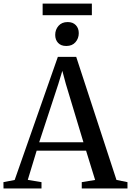

<svg xmlns="http://www.w3.org/2000/svg" viewBox="-36 -1072 746 1092"><path d="M47.5 -48.5 293 -748.5H397.5L626.5 -48.5L689 -36V0H429V-36L505 -48.5L453.5 -215H172.5L122 -49L200 -36V0H-16L-16.5 -36ZM438.5 -263 338.5 -594.5 318.5 -669 295.5 -593.5 187 -263ZM340.5 -810.5Q311 -810.5 294.5 -828Q278 -845.5 278 -873.5Q278 -903.5 296.8 -925Q315.5 -946.5 348.5 -946.5H349.5Q378.5 -946.5 395.2 -929Q412 -911.5 412 -883.5Q412 -853.5 393.2 -832Q374.5 -810.5 341.5 -810.5ZM486.5 -1051.5V-985.5H206.5V-1051.5Z"/></svg>

Font: Merriweather 72pt
Style: Regular
Weight: 400
Version: Version 2.100